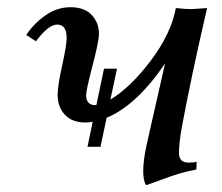

<svg xmlns="http://www.w3.org/2000/svg" viewBox="-20 -511 623 540"><path d="M272.5 -317.9H309.1L290.5 -231Q346.7 -264.6 403.8 -340.1Q460.9 -415.5 474.6 -488.3Q500.5 -485.4 518.1 -485.4L562.5 -488.3Q518.1 -297.4 491.2 -152.3Q483.4 -109.4 483.4 -80.6Q483.4 -53.7 510.3 -53.7Q524.4 -53.7 533.2 -55.7L532.2 -34.2Q507.8 -29.8 485.6 -23.2Q463.4 -16.6 433.3 -5.4Q403.3 5.9 391.1 9.8Q382.8 -2 382.8 -29.3Q382.8 -58.6 391.6 -100.1Q399.9 -138.7 417.7 -215.8Q435.5 -293 444.3 -332.5Q364.3 -214.8 279.8 -179.7L262.7 -98.1H226.1L240.7 -168.5Q231 -166.5 219.2 -166.5Q183.1 -166.5 162.6 -188.2Q142.1 -210 142.1 -243.7Q142.1 -269.5 154.8 -326.7Q167.5 -383.8 167.5 -404.3Q167.5 -441.9 140.6 -441.9Q116.2 -441.9 81.1 -395L53.7 -412.6Q74.7 -444.3 107.4 -467.5Q140.1 -490.7 178.2 -490.7Q217.8 -490.7 238 -468.8Q258.3 -446.8 258.3 -416Q258.3 -395 240.2 -326.2Q222.2 -257.3 222.2 -243.2Q222.2 -229.5 228.8 -222.4Q235.4 -215.3 246.6 -215.3H251Z"/></svg>

Font: Flanker
Style: Italic
Weight: 400
Italic angle: -12°
Designer: Flanker
Version: Version 2.027